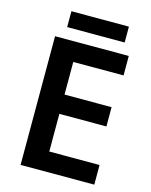

<svg xmlns="http://www.w3.org/2000/svg" viewBox="-127 -947 807 1029"><g transform="rotate(15 276.5 -433.0)"><path d="M498 0H89V-714H498V-606H219V-425H480V-318H219V-109H498ZM458 -866V-778H139V-866Z"/></g></svg>

Font: Noto Sans Meetei Mayek SemiBold
Style: Regular
Weight: 600
Designer: Monotype Design Team and Neelakash Kshetrimayum
Foundry: Monotype Imaging Inc.
Version: Version 2.002; ttfautohint (v1.8.4.7-5d5b)